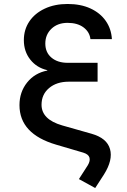

<svg xmlns="http://www.w3.org/2000/svg" viewBox="-20 -760 640 966"><path d="M320 -645Q270 -645 239 -615.5Q208 -586 208 -541Q208 -496 239 -470Q270 -444 320 -444H471V-349H326Q265 -349 227 -317Q189 -285 189 -233Q189 -159 293 -129L441 -87Q518 -65 533.5 -10Q549 45 503 118L459 186L377 141L422 71Q435 49 430 32.5Q425 16 399 8L263 -32Q78 -86 78 -231Q78 -297 116.5 -345Q155 -393 218 -405V-407Q165 -419 132.5 -460Q100 -501 100 -558Q100 -611 127.5 -652Q155 -693 205 -716.5Q255 -740 320 -740Q386 -740 435 -717.5Q484 -695 512 -655Q540 -615 543 -563H435Q431 -599 400.5 -622Q370 -645 320 -645Z"/></svg>

Font: JetBrains Mono NL SemiBold
Style: Regular
Weight: 600
Designer: Philipp Nurullin, Konstantin Bulenkov
Foundry: JetBrains
Version: Version 2.304; ttfautohint (v1.8.4.7-5d5b)